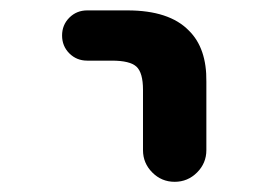

<svg xmlns="http://www.w3.org/2000/svg" viewBox="-20 -569 540 373"><path d="M257.8 -277.3V-394.5Q257.8 -427.7 245.1 -439.5Q232.4 -451.2 197.3 -451.2H149.4Q128.9 -451.2 114.7 -465.3Q100.6 -479.5 100.6 -500Q100.6 -520.5 114.7 -534.7Q128.9 -548.8 149.4 -548.8H227.5Q308.6 -548.8 346.7 -509.8Q381.8 -475.6 380.9 -410.2V-277.3Q380.9 -252 362.8 -233.9Q344.7 -215.8 319.3 -215.8Q293.9 -215.8 275.9 -233.9Q257.8 -252 257.8 -277.3Z"/></svg>

Font: Rounded-X Mgen+ 1mn medium
Style: Regular
Weight: 500
Designer: [Source Han Sans]
Ryoko NISHIZUKA  (kana & ideographs); Paul D. Hunt (Latin, Greek & Cyrillic); Wenlong ZHANG  (bopomofo
Version: Version 1.059.20150602